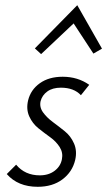

<svg xmlns="http://www.w3.org/2000/svg" viewBox="-20 -713 412 738"><path d="M277 -693 372 -526 339 -507 263 -623 138 -505 114 -527ZM125 5Q49 5 6 -44L42 -80Q76 -39 133 -39Q167 -39 190 -56.5Q213 -74 218 -101Q223 -126 209.5 -147.5Q196 -169 173 -185.5Q150 -202 127.5 -220Q105 -238 92.5 -265.5Q80 -293 88 -327Q98 -368 133 -393Q168 -418 221 -418Q279 -418 323 -387L291 -347Q264 -376 214 -376Q182 -376 162 -361.5Q142 -347 136 -324Q131 -301 145.5 -281Q160 -261 183 -244Q206 -227 229 -208.5Q252 -190 264.5 -161.5Q277 -133 269 -98Q258 -52 220 -23.5Q182 5 125 5Z"/></svg>

Font: EauTestText Semilight
Style: Italic
Weight: 300
Italic angle: -12°
Designer: Christian Thalmann (Catharsis Fonts)
Version: Version 0.001;PS 000.001;hotconv 1.0.88;makeotf.lib2.5.64775